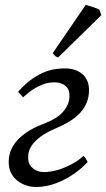

<svg xmlns="http://www.w3.org/2000/svg" viewBox="-20 -732 427 772"><path d="M16.6 -61Q12.7 -85.9 18.3 -110.1Q23.9 -134.3 40.3 -156.5Q56.6 -178.7 84.5 -198.2Q112.3 -217.8 153.3 -233.4Q209 -254.4 233.6 -282.5Q258.3 -310.5 259.3 -343.8Q260.3 -373 243.2 -387Q226.1 -400.9 199.7 -400.9Q189.9 -400.9 177.2 -399.2Q164.6 -397.5 148.9 -391.4Q133.3 -385.3 114.3 -373.3Q95.2 -361.3 72.8 -340.8L52.7 -362.8Q82.5 -396.5 110.6 -415.5Q138.7 -434.6 162.8 -443.6Q187 -452.6 207 -454.8Q227.1 -457 241.7 -457Q261.2 -457 278.8 -451.7Q296.4 -446.3 309.6 -435.5Q322.8 -424.8 330.3 -408.4Q337.9 -392.1 337.9 -370.1Q337.9 -342.8 329.1 -320.6Q320.3 -298.3 303.7 -279.8Q287.1 -261.2 262.2 -245.6Q237.3 -230 205.1 -216.3Q167 -200.2 144 -183.1Q121.1 -166 109.1 -148.9Q97.2 -131.8 94.5 -115Q91.8 -98.1 94.7 -83Q96.2 -75.7 100.8 -68.1Q105.5 -60.5 113.5 -54.2Q121.6 -47.9 132.6 -43.9Q143.6 -40 157.7 -40Q168.5 -40 186 -42.7Q203.6 -45.4 224.9 -52.7Q246.1 -60.1 269.5 -72.5Q293 -85 315.9 -105Q320.3 -101.6 325.2 -93.8Q330.1 -85.9 332.5 -80.6Q305.2 -51.8 276.6 -32.5Q248 -13.2 220.9 -1.5Q193.8 10.3 169.9 15.1Q146 20 127.9 20Q104.5 20 85.2 13.4Q65.9 6.8 51.5 -4.2Q37.1 -15.1 28.1 -30Q19 -44.9 16.6 -61ZM387.2 -670.9 213.9 -501Q206.1 -502.9 202.4 -506.3Q198.7 -509.8 191.9 -518.1L324.7 -712.4Q329.6 -710.9 337.2 -708.7Q344.7 -706.5 353 -703.9Q361.3 -701.2 368.7 -698.2Q376 -695.3 379.9 -692.9Z"/></svg>

Font: Gentium Plus
Style: Italic
Weight: 400
Italic angle: -8°
Designer: J. Victor Gaultney, Annie Olsen, Iska Routamaa
Foundry: SIL International
Version: Version 1.510